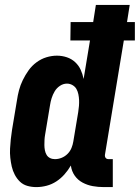

<svg xmlns="http://www.w3.org/2000/svg" viewBox="-20 -755 570 783"><path d="M128 8Q109 8 91.5 3Q74 -2 61.5 -14Q49 -26 40.5 -42Q32 -58 28 -75.5Q24 -93 22 -111.5Q20 -130 21 -149Q22 -168 24 -187Q26 -206 29 -225L49 -345Q52 -366 57.5 -387Q63 -408 73 -428.5Q83 -449 96.5 -468Q110 -487 129 -501Q148 -515 169.5 -521.5Q191 -528 212 -528Q233 -528 252.5 -521.5Q272 -515 286.5 -501.5Q301 -488 309 -470.5Q317 -453 321 -433L347 -590H267L268 -665H360L371 -735H509L498 -665H530V-590H485L408 -124Q407 -116 411 -111Q415 -106 423 -106H440V8H404Q380 8 358 4Q336 0 316.5 -10.5Q297 -21 284.5 -39Q272 -57 269 -80Q258 -61 243 -44Q228 -27 209.5 -15Q191 -3 170 2.5Q149 8 128 8ZM204 -106Q218 -106 231.5 -111.5Q245 -117 255.5 -127.5Q266 -138 271.5 -151.5Q277 -165 279 -178L299 -298Q301 -311 302 -323Q303 -335 302.5 -347Q302 -359 299.5 -371Q297 -383 291.5 -392.5Q286 -402 275.5 -408Q265 -414 253 -414Q238 -414 224.5 -405Q211 -396 203 -382.5Q195 -369 190.5 -354.5Q186 -340 184 -326L164 -206Q162 -195 161.5 -184.5Q161 -174 161 -163.5Q161 -153 163 -142.5Q165 -132 170 -123.5Q175 -115 184 -110.5Q193 -106 204 -106Z"/></svg>

Font: Iosevka Curly Heavy
Style: Italic
Weight: 900
Italic angle: -9°
Monospace: yes
Designer: Belleve Invis
Foundry: Belleve Invis
Version: Version 22.1.2; ttfautohint (v1.8.4)